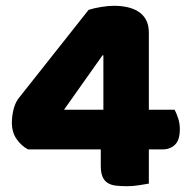

<svg xmlns="http://www.w3.org/2000/svg" viewBox="-20 -635 646 663"><path d="M286 -601Q305 -607 329.5 -611Q354 -615 374 -615Q397 -615 418.5 -610.5Q440 -606 457 -595.5Q474 -585 484 -567Q494 -549 494 -522V-256H583Q589 -245 595 -227Q601 -209 601 -189Q601 -151 584 -135Q567 -119 541 -119H494V-1Q483 1 461 4.5Q439 8 419 8Q397 8 380 6Q363 4 351.5 -3.5Q340 -11 334 -25Q328 -39 328 -63V-119H77Q54 -131 37.5 -154.5Q21 -178 21 -212Q21 -231 26 -254Q31 -277 43 -294ZM337 -444H334L201 -256H337Z"/></svg>

Font: Baloo Bhaina
Style: Regular
Weight: 400
Designer: Manish Minz, Shuchita Grover and Ek Type
Foundry: Ek Type
Version: Version 1.443;PS 1.000;hotconv 16.6.51;makeotf.lib2.5.65220;